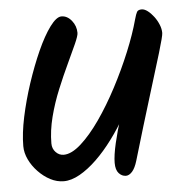

<svg xmlns="http://www.w3.org/2000/svg" viewBox="-42 -553 566 579"><g transform="rotate(-5 240.5 -263.0)"><path d="M208.5 -457.4Q208.5 -448.7 197.8 -424.8Q187.2 -401 171.2 -367.1Q155.2 -333.3 138.8 -293.4Q122.3 -253.5 111.6 -211.9Q101 -170.4 101 -132Q101 -116 111.3 -105.4Q121.5 -94.8 135.2 -94.8Q158.9 -94.8 187.6 -120.4Q216.4 -146.1 246.2 -188.7Q275.9 -231.3 303.1 -283Q330.3 -334.7 351.8 -386.9Q373.3 -439.1 385.1 -482.8Q389.5 -498.8 393 -504.9Q396.6 -511.1 407.3 -511.1Q415.7 -511.1 425.4 -503.8Q435 -496.5 443.7 -485Q452.3 -473.6 457.7 -460.4Q463.1 -447.3 463.1 -434.9Q463.1 -425.8 448.3 -376.5Q433.4 -327.2 408.2 -245.8Q383 -164.4 351.3 -57.3Q345 -36.2 335.8 -25.7Q326.5 -15.3 316.7 -15.3Q304.5 -15.3 295.2 -25.5Q286 -35.7 286 -57Q286 -79.3 294.5 -116Q303 -152.7 316.4 -195.1Q329.7 -237.5 344.7 -273.9L358.4 -268.8Q344.2 -231.8 323.5 -195.5Q302.9 -159.1 278.8 -126.8Q254.8 -94.4 228.9 -69.4Q202.9 -44.3 177.2 -29.8Q151.4 -15.3 128.7 -15.3Q107.9 -15.3 88 -25.6Q68.2 -36 51.8 -53.2Q35.3 -70.3 25.6 -90.7Q15.9 -111 15.9 -131.4Q15.9 -169.7 26.3 -219Q36.8 -268.3 53.6 -319.2Q70.5 -370.1 90.1 -413.9Q109.8 -457.6 129.5 -484.4Q149.3 -511.1 164.4 -511.1Q182 -511.1 195.3 -494.7Q208.5 -478.3 208.5 -457.4Z"/></g></svg>

Font: Kalam Variable Light
Style: Regular
Weight: 300
Designer: Lipi Raval, Jonny Pinhorn
Foundry: Indian Type Foundry
Version: Version 3.000